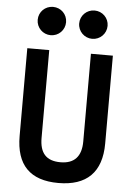

<svg xmlns="http://www.w3.org/2000/svg" viewBox="-61 -970 709 1026"><g transform="rotate(5 293.0 -457.5)"><path d="M291 9.8C442.9 9.8 522.5 -67.4 522.5 -222.7V-693.4H404.8V-222.7C404.8 -142.1 366.7 -101.6 293 -101.6C215.8 -101.6 181.2 -142.1 181.2 -222.7V-693.4H63.5V-222.7C63.5 -67.4 139.2 9.8 291 9.8ZM181.6 -773.4C224.1 -773.4 257.8 -807.1 257.8 -849.6C257.8 -892.1 224.1 -925.3 181.6 -925.3C139.6 -925.3 105.5 -892.1 105.5 -849.6C105.5 -807.1 139.6 -773.4 181.6 -773.4ZM404.3 -773.4C446.3 -773.4 480.5 -807.1 480.5 -849.6C480.5 -892.1 446.3 -925.3 404.3 -925.3C362.3 -925.3 328.1 -892.1 328.1 -849.6C328.1 -807.1 362.3 -773.4 404.3 -773.4Z"/></g></svg>

Font: Cascadia Code NF SemiBold
Style: Regular
Weight: 600
Monospace: yes
Designer: Aaron Bell
Foundry: Saja Typeworks
Version: Version 2404.023